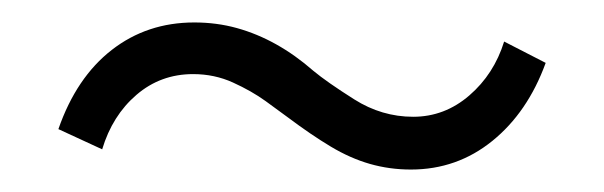

<svg xmlns="http://www.w3.org/2000/svg" viewBox="-20 -371 538 171"><path d="M346 -220Q327 -220 309.5 -225Q292 -230 274.5 -240.5Q257 -251 237 -266Q229 -272 216.5 -281Q204 -290 187.5 -297.5Q171 -305 152 -305Q123 -305 101.5 -286.5Q80 -268 71 -238L32 -256Q48 -302 79.5 -326.5Q111 -351 153 -351Q173 -351 191 -346Q209 -341 226 -331.5Q243 -322 259 -308Q271 -298 295.5 -282.5Q320 -267 348 -267Q376 -267 398 -286Q420 -305 429 -334L466 -315Q450 -271 418.5 -245.5Q387 -220 346 -220Z"/></svg>

Font: Nunito Sans 10pt Condensed Light
Style: Regular
Weight: 300
Width: 3
Designer: Vernon Adams
Foundry: Vernon Adams
Version: Version 3.101;gftools[0.9.27]